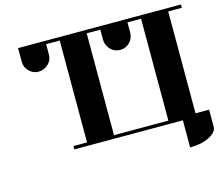

<svg xmlns="http://www.w3.org/2000/svg" viewBox="-107 -756 1214 1051"><g transform="rotate(-15 500.0 -230.5)"><path d="M77.1 -538.1V-615.2H1000V-596.2H922.9V-19H1000V77.1Q1000 108.4 955.1 131.3Q910.6 153.8 846.2 153.8V0H231V-19H308.1V-596.2H231V-538.1Q231 -505.9 208 -483.9Q185.5 -462.4 153.3 -461.4Q122.6 -460.9 99.6 -483.9Q77.1 -506.3 77.1 -538.1ZM460.9 -19H769V-596.2H691.9V-538.1Q691.9 -505.9 669.4 -483.4Q647 -460.9 615.2 -460.9Q583 -460.9 561 -483.9Q539.1 -506.8 538.1 -538.1V-596.2H460.9Z"/></g></svg>

Font: Hjet
Style: Regular
Weight: 400
Designer: T. Christopher White
Version: Version 1.2